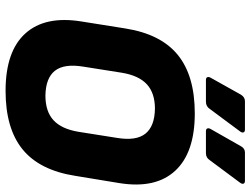

<svg xmlns="http://www.w3.org/2000/svg" viewBox="-125 -762 899 689"><g transform="rotate(90 324.5 -417.5)"><path d="M306 12Q164 12 100 -59Q36 -130 57 -260L82 -417Q102 -545 177 -606Q252 -667 387 -667Q528 -667 593 -596.5Q658 -526 637 -396L611 -238Q591 -110 516 -49Q441 12 306 12ZM323 -131Q380 -131 411.5 -160Q443 -189 453 -250L475 -389Q486 -457 459.5 -490Q433 -523 370 -524Q314 -524 282.5 -495Q251 -466 241 -405L219 -266Q208 -198 234 -165Q260 -132 323 -131ZM267 -707Q259 -707 257 -712Q255 -717 259 -724L320 -833Q329 -847 343 -847H445Q453 -847 455 -842Q457 -837 452 -830L371 -721Q362 -707 345 -707ZM451 -707Q443 -707 441 -712Q439 -717 443 -724L505 -833Q513 -847 527 -847H629Q637 -847 639 -842Q641 -837 636 -830L555 -721Q546 -707 530 -707Z"/></g></svg>

Font: Sofia Sans Black
Style: Italic
Weight: 900
Italic angle: -9°
Version: Version 4.100-B